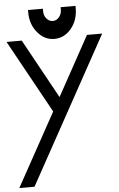

<svg xmlns="http://www.w3.org/2000/svg" viewBox="-64 -962 664 1074"><g transform="rotate(-5 268.5 -425.0)"><path d="M85.4 68.4H0L226.1 -341.8L0 -752H85.4L268.6 -418.9L451.7 -752H537.1ZM318.4 -919.4H401.9V-905.8Q401.9 -838.9 363 -792.2Q324.2 -745.6 268.6 -745.6Q212.9 -745.6 174.3 -792.5Q154.8 -815.4 145 -844.2Q135.3 -873 135.3 -905.8V-919.4H218.8V-905.8Q218.8 -899.4 219.7 -893.8Q220.7 -888.2 222.4 -882.8Q224.1 -877.4 226.8 -872.6Q229.5 -867.7 233.4 -863.8Q248 -846.2 268.6 -846.2Q289.1 -846.2 303.7 -863.8Q318.4 -881.3 318.4 -905.8V-919.4Z"/></g></svg>

Font: Gap Sans
Style: Bold
Weight: 400
Designer: Alexandre Liziard and Etienne Ozeray
Foundry: Interstices.io
Version: Version 1.610